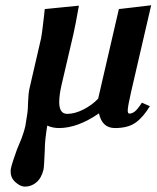

<svg xmlns="http://www.w3.org/2000/svg" viewBox="-20 -468 587 720"><path d="M73.2 231.9Q57.1 231.9 38.6 215.8Q20 199.7 20 175.8Q20 167 21 163.1Q26.9 138.2 43.9 91.8Q45.9 86.4 51.8 72.8Q57.6 59.1 60.8 51Q64 43 68.1 29.8Q72.3 16.6 75.2 3.9Q76.7 -3.9 83 -45.9Q84.5 -55.2 85.4 -86.7Q86.4 -118.2 90.8 -137.2L133.8 -323.2Q136.2 -334.5 139.6 -362.1Q143.1 -389.6 145.5 -412.1L147.9 -434.1L275.9 -446.8Q263.2 -375 255.9 -342.8L210.9 -149.9Q202.1 -112.3 202.1 -85Q202.1 -41 231.9 -41Q260.7 -41 293.2 -57.6Q325.7 -74.2 348.1 -98.1L425.8 -434.1L546.9 -448.2L472.2 -126Q459 -68.4 459 -54.2Q459 -42 464.8 -42Q476.1 -42 486.6 -50.8Q497.1 -59.6 512.2 -83L542 -69.8Q516.6 -27.8 488 -7.8Q459.5 12.2 411.1 12.2Q362.8 12.2 351.1 -43Q271.5 12.2 201.2 12.2Q177.2 12.2 157.2 2.9Q147.9 58.6 147.9 96.2Q145.5 156.7 143.1 168Q135.7 199.2 116.7 215.6Q97.7 231.9 73.2 231.9Z"/></svg>

Font: Linux Libertine
Style: Bold Italic
Weight: 700
Italic angle: -11.5°
Designer: Philipp H. Poll
Foundry: Philipp H. Poll
Version: Version 4.0.5